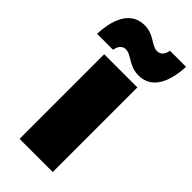

<svg xmlns="http://www.w3.org/2000/svg" viewBox="-301 -880 937 937"><g transform="rotate(45 167.5 -412.0)"><path d="M52 0H281V-584H52ZM67 -630C72 -659 87 -676 110 -676C150 -676 176 -629 243 -629C329 -629 372 -703 378 -823H267C262 -795 248 -777 224 -777C184 -777 158 -824 92 -824C6 -824 -38 -750 -43 -630Z"/></g></svg>

Font: Bounded ExtBd
Style: Regular
Weight: 800
Designer: Vlad Churkin
Version: Version 3.0